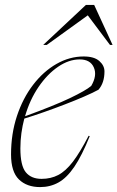

<svg xmlns="http://www.w3.org/2000/svg" viewBox="-20 -752 478 782"><path d="M345.5 -197.5Q313.5 -118 282.8 -72.8Q252 -27.5 218.2 -8.8Q184.5 10 143.5 10Q89 10 57 -21.2Q25 -52.5 25 -123Q25 -207 49 -279.5Q73 -352 114.8 -406.5Q156.5 -461 209.8 -491.5Q263 -522 321 -522Q363.5 -522 384.5 -503.5Q405.5 -485 405.5 -461Q405.5 -414.5 381 -386.5Q358 -374 322.2 -358.5Q286.5 -343 244.2 -326.8Q202 -310.5 159.2 -295.5Q116.5 -280.5 79 -269Q71.5 -240.5 67.2 -210Q63 -179.5 63 -147.5Q63 -77.5 85 -50.5Q107 -23.5 149.5 -23.5Q187 -23.5 217.2 -39.2Q247.5 -55 276.8 -93.2Q306 -131.5 341 -199ZM304.5 -510Q260.5 -510 216.8 -480.2Q173 -450.5 137.2 -398.2Q101.5 -346 82 -278.5Q200 -321.5 264.5 -352.2Q329 -383 351.5 -402Q376.5 -444.5 362.2 -477.2Q348 -510 304.5 -510ZM156 -569 330 -732H363.5L438.5 -569H428L337.5 -689.5L170.5 -569Z"/></svg>

Font: Newsreader 72pt ExtraLight
Style: Italic
Weight: 275
Italic angle: -17°
Designer: Hugues Gentile
Foundry: Production Type
Version: Version 1.003; ttfautohint (v1.8.3)